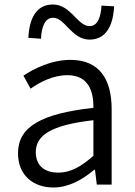

<svg xmlns="http://www.w3.org/2000/svg" viewBox="-20 -820 598 853"><path d="M217 13C285 13 347 -22 399 -66H402L410 0H476V-335C476 -465 424 -554 293 -554C206 -554 130 -514 84 -484L116 -426C157 -455 215 -486 280 -486C373 -486 396 -414 395 -341C163 -315 60 -257 60 -139C60 -41 128 13 217 13ZM239 -53C184 -53 139 -79 139 -144C139 -218 204 -264 395 -286V-128C340 -79 293 -53 239 -53ZM378 -644C454 -644 483 -711 487 -792L431 -795C428 -742 413 -704 378 -704C324 -704 295 -800 215 -800C139 -800 110 -735 106 -652L162 -648C165 -703 180 -741 216 -741C269 -741 298 -644 378 -644Z"/></svg>

Font: Noto Sans CJK SC DemiLight
Style: Regular
Weight: 350
Designer: Ryoko NISHIZUKA 西塚涼子 (kana, bopomofo & ideographs); Paul D. Hunt (Latin, Greek & Cyrillic); Sandoll Communications 산돌커뮤니
Foundry: Adobe
Version: Version 2.004;hotconv 1.0.118;makeotfexe 2.5.65603